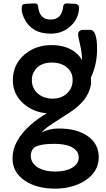

<svg xmlns="http://www.w3.org/2000/svg" viewBox="-20 -827 623 1124"><path d="M224.1 -52.2Q270 -74.7 321.5 -74.7Q373 -74.7 413.3 -65.2Q453.6 -55.7 485.8 -35.2Q558.1 10.7 558.1 93.3Q558.1 179.2 476.1 231.4Q403.3 277.3 301.3 277.3Q197.3 277.3 127.9 232.4Q53.2 183.6 53.2 99.6Q53.2 -2.4 161.1 -97.7Q203.1 -134.3 253.9 -163.6Q174.3 -170.9 118.2 -219.7Q55.2 -274.9 55.2 -356.9Q55.2 -451.2 126 -509.8Q190.9 -563 280.8 -563Q377.4 -563 432.6 -510.7Q449.7 -494.6 460 -474.1Q460 -519 448.5 -567.1Q437 -615.2 437 -624.5Q437 -633.8 440.7 -639.4Q444.3 -645 449.2 -647.9Q456.5 -652.3 465.8 -652.3H507.8Q548.3 -652.3 548.3 -539.6Q548.3 -449.2 512.2 -373Q513.2 -362.3 513.2 -344.7Q513.2 -327.1 505.4 -303.7Q497.6 -280.3 484.6 -260Q471.7 -239.7 454.8 -222.7Q438 -205.6 419.2 -190.9Q400.4 -176.3 381.3 -164.1Q274.4 -96.2 253.4 -79.3Q232.4 -62.5 224.1 -52.2ZM371.1 -279.3Q405.3 -310.1 405.3 -358.4Q405.3 -407.7 367.2 -436Q333.5 -460.9 284.2 -460.9Q206.1 -460.9 176.3 -402.8Q166.5 -383.8 166.5 -358.6Q166.5 -333.5 175.8 -313.5Q185.1 -293.5 201.7 -279.1Q218.3 -264.6 240.5 -257.1Q262.7 -249.5 287.8 -249.5Q313 -249.5 334 -257.1Q355 -264.6 371.1 -279.3ZM178.2 38.1Q160.2 58.6 160.2 83.5Q160.2 108.4 172.4 126Q184.6 143.6 204.6 155.3Q243.2 177.2 301.3 177.2Q393.1 177.2 429.2 131.8Q440.9 116.7 440.9 93.8Q440.9 70.8 426.5 54.7Q412.1 38.6 390.6 29.8Q355 15.1 297.9 15.1Q210 15.1 178.2 38.1ZM171.9 -806.6 183.1 -807.1Q201.2 -807.1 202.6 -792Q209.5 -712.4 276.9 -712.4Q341.8 -712.4 350.1 -789.6Q351.6 -807.1 373 -807.1L418.5 -804.7Q442.4 -802.7 442.4 -784.2Q442.4 -722.2 397 -677.7Q348.6 -629.9 276.4 -629.9Q162.1 -629.9 119.1 -725.1Q106.9 -752.4 106.9 -772.2Q106.9 -792 111.3 -797.9Q115.7 -803.7 132.8 -804.7Z"/></svg>

Font: Capriola
Style: Regular
Weight: 400
Designer: Viktoriya Grabowska
Foundry: Viktoriya Grabowska
Version: Version 1.007